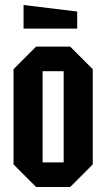

<svg xmlns="http://www.w3.org/2000/svg" viewBox="-20 -746 424 766"><path d="M34 -90V-470L124 -560H260L350 -470V-90L260 0H124ZM150 -98H234V-462H150ZM288 -632H74V-726L288 -700Z"/></svg>

Font: Tektur Condensed Medium
Style: Regular
Weight: 500
Width: 3
Designer: Adam Jagosz
Foundry: Adam Jagosz
Version: Version 1.005;gftools[0.9.30]